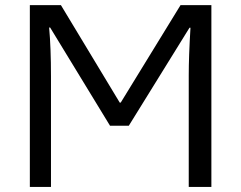

<svg xmlns="http://www.w3.org/2000/svg" viewBox="-20 -734 947 754"><path d="M412.1 -240.2 176.8 -626H172.9Q180.2 -547.9 180.2 -433.1V0H97.2V-713.9H219.2L450.2 -331.1H454.1L689 -713.9H810.1V0H721.2V-439Q721.2 -512.2 728 -625H724.1L485.8 -240.2Z"/></svg>

Font: NotoSans
Style: Regular
Weight: 400
Designer: Monotype Design team
Foundry: Monotype Imaging Inc.
Version: Version 1.04; ttfautohint (v1.4.1)